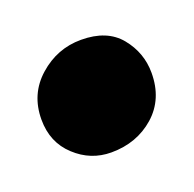

<svg xmlns="http://www.w3.org/2000/svg" viewBox="-52 -509 240 237"><g transform="rotate(-20 68.0 -390.0)"><path d="M61 -319Q34 -319 13.8 -337.8Q-6.5 -356.5 -6.5 -386.5Q-6.5 -420 17.5 -441.2Q41.5 -462.5 73 -462.5Q107 -462.5 124 -441.8Q141 -421 141 -394.5Q141 -360 117.8 -339.5Q94.5 -319 61 -319Z"/></g></svg>

Font: Merriweather 36pt SemiBold
Style: Regular
Weight: 600
Version: Version 2.100